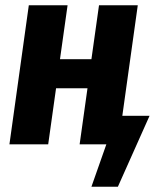

<svg xmlns="http://www.w3.org/2000/svg" viewBox="-20 -551 611 733"><path d="M447 -109H551L430 162H329L386 0H284L314 -214H194L164 0H16L90 -531H238L209 -325H329L358 -531H506Z"/></svg>

Font: Fira Sans Condensed
Style: Bold Italic
Weight: 700
Width: 3
Italic angle: -8°
Designer: Carrois Corporate & Edenspiekermann AG
Foundry: Carrois Corporate GbR & Edenspiekermann AG
Version: Version 4.203